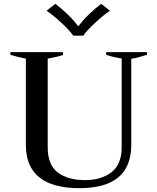

<svg xmlns="http://www.w3.org/2000/svg" viewBox="-20 -972 821 1002"><path d="M223 -916 269 -952Q300 -929 334 -896Q368 -863 386 -837H391Q409 -863 443 -896Q477 -929 508 -952L554 -916Q520 -893 477 -853.5Q434 -814 415 -786H362Q343 -814 300 -853.5Q257 -893 223 -916ZM115 -216V-666Q65 -676 34 -686V-700H309V-685Q279 -675 229 -666V-204Q229 -111 282 -71.5Q335 -32 423 -32Q508 -32 561.5 -73Q615 -114 615 -204V-667Q572 -673 534 -686V-700H747V-686Q701 -671 665 -665V-216Q665 10 395 10Q115 10 115 -216Z"/></svg>

Font: Trirong Medium
Style: Regular
Weight: 500
Designer: Katatrad Team
Foundry: CadsonDemak
Version: Version 1.001